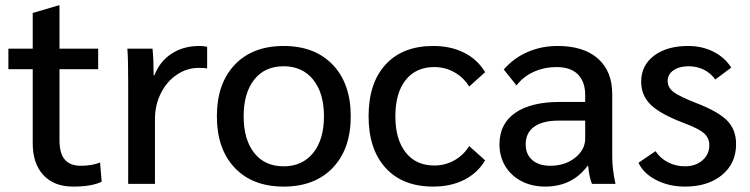

<svg xmlns="http://www.w3.org/2000/svg" viewBox="-20 -680 2773 710"><path d="M101 -150V-424H11V-500H101V-632L196 -660H200V-500H343V-424H200V-162Q200 -113 219.5 -90Q239 -67 279 -67Q319 -67 350 -79L356 -8Q319 10 250 10Q180 10 140.5 -32.5Q101 -75 101 -150Z M454 -378Q454 -463 451 -500H544Q548 -460 548 -412V-402H551Q571 -453 614.5 -481.5Q658 -510 717 -510Q733 -510 746 -507V-427Q739 -429 715 -429Q671 -429 633.5 -403.5Q596 -378 574.5 -334.5Q553 -291 553 -239V0H454Z M782 -250Q782 -371 848 -440.5Q914 -510 1029 -510Q1144 -510 1210.5 -440.5Q1277 -371 1277 -250Q1277 -129 1210.5 -59.5Q1144 10 1029 10Q914 10 848 -59.5Q782 -129 782 -250ZM1178 -250Q1178 -336 1138 -385.5Q1098 -435 1029 -435Q959 -435 920 -385.5Q881 -336 881 -250Q881 -164 920 -114.5Q959 -65 1029 -65Q1098 -65 1138 -114.5Q1178 -164 1178 -250Z M1343 -250Q1343 -373 1406 -441.5Q1469 -510 1582 -510Q1647 -510 1696.5 -485Q1746 -460 1774 -413L1715 -360Q1694 -394 1660 -413Q1626 -432 1586 -432Q1518 -432 1480 -384Q1442 -336 1442 -250Q1442 -165 1480 -116.5Q1518 -68 1586 -68Q1626 -68 1660 -87Q1694 -106 1715 -140L1774 -87Q1746 -40 1696.5 -15Q1647 10 1582 10Q1469 10 1406 -59Q1343 -128 1343 -250Z M1827 -146Q1827 -222 1885 -262.5Q1943 -303 2050 -303H2144V-328Q2144 -378 2117 -405Q2090 -432 2038 -432Q1993 -432 1954 -414.5Q1915 -397 1890 -364L1843 -423Q1879 -465 1930.5 -487.5Q1982 -510 2042 -510Q2138 -510 2191 -463.5Q2244 -417 2244 -332V-100Q2244 -55 2256 0H2169Q2159 -24 2155 -67H2153Q2096 10 1996 10Q1947 10 1908.5 -10Q1870 -30 1848.5 -65.5Q1827 -101 1827 -146ZM2144 -168V-234H2046Q1987 -234 1955.5 -211.5Q1924 -189 1924 -146Q1924 -109 1948.5 -88Q1973 -67 2015 -67Q2069 -67 2106.5 -96.5Q2144 -126 2144 -168Z M2341 -78 2404 -121Q2421 -95 2450 -80Q2479 -65 2513 -65Q2552 -65 2577.5 -87Q2603 -109 2603 -143Q2603 -170 2583 -187.5Q2563 -205 2509 -225Q2422 -258 2386.5 -292.5Q2351 -327 2351 -378Q2351 -438 2398.5 -474Q2446 -510 2525 -510Q2576 -510 2618 -489Q2660 -468 2684 -430L2625 -386Q2608 -410 2582.5 -422.5Q2557 -435 2526 -435Q2492 -435 2470.5 -420Q2449 -405 2449 -381Q2449 -356 2471 -339.5Q2493 -323 2557 -298Q2637 -267 2669.5 -233.5Q2702 -200 2702 -147Q2702 -76 2650 -33Q2598 10 2513 10Q2454 10 2407 -14Q2360 -38 2341 -78Z"/></svg>

Font: Sarabun Medium
Style: Regular
Weight: 500
Designer: Suppakit Chalermlarp | Katatrad Co.,Ltd.
Foundry: Cadson Demak Co.,Ltd.
Version: Version 1.000; ttfautohint (v1.6)